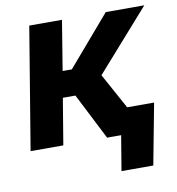

<svg xmlns="http://www.w3.org/2000/svg" viewBox="-79 -618 781 846"><g transform="rotate(-10 311.0 -195.0)"><path d="M17.5 0 107.8 -545.9H254.2L217.8 -323.3H259L450 -545.9H622.5L383.1 -275.1L534 0H359.9L254.5 -206.9H198.3L163.9 0ZM396.7 156.2 422.6 0H380.4L399.7 -116.4H590.6L538.9 156.2Z"/></g></svg>

Font: Adwaita Sans
Style: Italic
Weight: 400
Italic angle: -9.39999°
Designer: Rasmus Andersson
Foundry: rsms
Version: Version 4.001;git-9221beed3